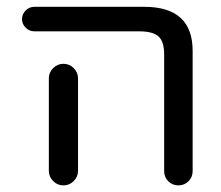

<svg xmlns="http://www.w3.org/2000/svg" viewBox="-20 -567 651 566"><path d="M81.1 -474.6Q66.4 -474.6 55.7 -485.4Q44.9 -496.1 44.9 -510.7Q44.9 -525.4 55.7 -536.1Q66.4 -546.9 81.1 -546.9H405.3Q547.9 -546.9 547.9 -417V-62.5Q547.9 -44.9 535.6 -32.7Q523.4 -20.5 505.9 -20.5Q488.3 -20.5 476.1 -32.7Q463.9 -44.9 463.9 -62.5V-407.2Q463.9 -444.3 447.3 -459.5Q430.7 -474.6 390.6 -474.6ZM210 -335.9V-99.6V-63.5Q210 -45.9 197.3 -33.2Q184.6 -20.5 167 -20.5Q149.4 -20.5 136.7 -33.2Q124 -45.9 124 -63.5V-99.6V-335.9Q124 -353.5 136.7 -366.2Q149.4 -378.9 167 -378.9Q184.6 -378.9 197.3 -366.2Q210 -353.5 210 -335.9Z"/></svg>

Font: Gen Jyuu Gothic P Regular
Style: Regular
Weight: 400
Designer: [Source Han Sans]
Ryoko NISHIZUKA  (kana & ideographs); Paul D. Hunt (Latin, Greek & Cyrillic); Wenlong ZHANG  (bopomofo
Version: Version 1.002.20150607